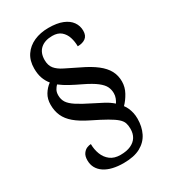

<svg xmlns="http://www.w3.org/2000/svg" viewBox="-209 -865 963 1084"><g transform="rotate(-30 272.0 -323.0)"><path d="M272 114Q233 114 201.5 106.5Q170 99 147.5 84Q125 69 113 47.5Q101 26 101 -2Q101 -29 112 -44.5Q123 -60 137.5 -66Q152 -72 164 -72Q164 -37 176 -5.5Q188 26 213.5 45.5Q239 65 279 65Q320 65 347 52.5Q374 40 387.5 18Q401 -4 401 -35Q401 -57 395.5 -73.5Q390 -90 372 -106Q354 -122 319 -142Q284 -162 225 -191Q172 -217 139.5 -244.5Q107 -272 92.5 -304.5Q78 -337 78 -377Q78 -415 95 -443Q112 -471 137 -489Q119 -511 109.5 -538Q100 -565 100 -601Q100 -652 124 -687.5Q148 -723 189.5 -741.5Q231 -760 284 -760Q339 -760 375 -745.5Q411 -731 429 -705.5Q447 -680 447 -648Q447 -616 427.5 -601.5Q408 -587 376 -587Q376 -618 367 -646Q358 -674 337 -692Q316 -710 280 -710Q231 -710 203 -685Q175 -660 175 -613Q175 -578 192.5 -556.5Q210 -535 245 -518Q280 -501 330 -476Q387 -449 423 -421Q459 -393 476 -361.5Q493 -330 493 -291Q493 -254 474.5 -220.5Q456 -187 433 -164Q443 -151 449.5 -136Q456 -121 460 -103.5Q464 -86 464 -65Q464 -13 444 27.5Q424 68 382 91Q340 114 272 114ZM401 -199Q409 -211 414.5 -225.5Q420 -240 420 -256Q420 -279 410.5 -299Q401 -319 373.5 -340.5Q346 -362 292 -388Q256 -405 224.5 -422Q193 -439 167 -459Q157 -449 149.5 -435.5Q142 -422 142 -402Q142 -375 155 -355Q168 -335 199.5 -314.5Q231 -294 288 -266Q318 -251 347.5 -235.5Q377 -220 401 -199Z"/></g></svg>

Font: Noto Serif Tamil
Style: Regular
Weight: 400
Designer: Indian Type Foundry, Tom Grace, and the Monotype Design Team
Foundry: Monotype Imaging Inc.
Version: Version 2.003